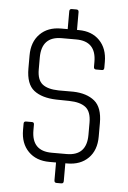

<svg xmlns="http://www.w3.org/2000/svg" viewBox="-57 -785 619 925"><g transform="rotate(5 252.0 -322.5)"><path d="M275 98H252Q241 98 241 86V0H209Q145 0 107 -38.5Q69 -77 69 -142V-173Q69 -184 80 -184H109Q119 -184 119 -173V-145Q119 -45 216 -45H288Q385 -45 385 -146V-205Q385 -258 358.5 -279Q332 -300 279 -301L216 -302Q146 -304 107.5 -334Q69 -364 69 -440V-503Q69 -568 107 -606.5Q145 -645 209 -645H241V-731Q241 -743 252 -743H275Q286 -743 286 -731V-645H295Q358 -645 395.5 -606.5Q433 -568 433 -503V-475Q433 -463 423 -463H394Q383 -463 383 -475V-499Q383 -599 286 -599H216Q119 -599 119 -497V-439Q119 -389 144.5 -368.5Q170 -348 223 -347H295Q360 -345 397.5 -314Q435 -283 435 -208V-142Q435 -76 397 -38Q359 0 295 0H286V86Q286 98 275 98Z"/></g></svg>

Font: Rajdhani
Style: Regular
Weight: 400
Designer: Satya Rajpurohit, Jyotish Sonowal
Foundry: Indian Type Foundry
Version: Version 1.201 February 1, 2022